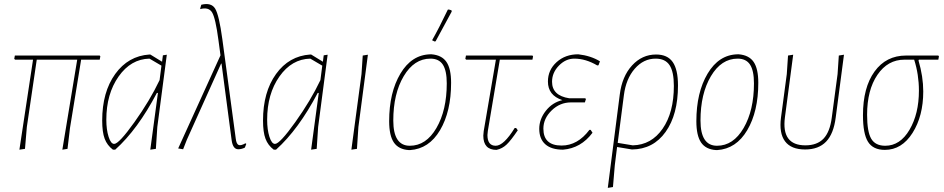

<svg xmlns="http://www.w3.org/2000/svg" viewBox="-20 -721 4572 930"><path d="M74 4 140 -432H53L49 -436L52 -452H463L466 -448L463 -432H373L319 -101L307 0L282 4L354 -432H158L110 -106L101 0Z M527 4Q499 -17 487 -49Q475 -81 475 -137Q475 -275 538 -362.5Q601 -450 704 -457H708L765 -422L769 -453L788 -456L742 -106L735 0L708 4L745 -271H740Q647 -94 538 4ZM495 -141Q495 -93 506 -58.5Q517 -24 533 -24Q556 -24 631 -129Q706 -234 753 -333L762 -403L704 -437Q614 -435 554.5 -350.5Q495 -266 495 -141Z M867 2 843 -2 1048 -453 1038 -527Q1024 -633 1007.5 -660.5Q991 -688 950 -677V-681L955 -698Q1003 -710 1022 -679.5Q1041 -649 1057 -531L1122 -49Q1125 -24 1135.5 -19Q1146 -14 1169 -27L1173 -24L1166 -6Q1150 2 1134 2Q1108 2 1102 -42L1053 -413H1051L885 -44Z M1306 4Q1278 -17 1266 -49Q1254 -81 1254 -137Q1254 -275 1317 -362.5Q1380 -450 1483 -457H1487L1544 -422L1548 -453L1567 -456L1521 -106L1514 0L1487 4L1524 -271H1519Q1426 -94 1317 4ZM1274 -141Q1274 -93 1285 -58.5Q1296 -24 1312 -24Q1335 -24 1410 -129Q1485 -234 1532 -333L1541 -403L1483 -437Q1393 -435 1333.5 -350.5Q1274 -266 1274 -141Z M1762 -456 1716 -106 1709 0 1682 4 1731 -362 1737 -452Z M2149 -674 2154 -675 2167 -671 2168 -665Q2145 -622 2090 -521L2085 -520L2073 -526Q2107 -586 2149 -674ZM2065 -458H2070Q2120 -454 2142.5 -421Q2165 -388 2165 -320Q2165 -181 2111.5 -90.5Q2058 0 1966 6H1961Q1911 3 1888 -30.5Q1865 -64 1865 -134Q1865 -273 1919.5 -364.5Q1974 -456 2065 -458ZM2065 -437Q1986 -437 1935.5 -352Q1885 -267 1885 -137Q1885 -15 1965 -15Q2044 -15 2094 -101Q2144 -187 2144 -317Q2144 -379 2125 -408Q2106 -437 2065 -437Z M2385 5Q2321 5 2321 -64L2323 -86L2382 -432H2238L2234 -436L2237 -452H2559L2562 -448L2559 -432H2401L2343 -87L2341 -67Q2341 -15 2381 -15Q2420 -15 2473 -101H2480L2488 -90Q2455 -41 2434 -21Q2413 -1 2385 5Z M2707 4Q2651 4 2621.5 -22Q2592 -48 2592 -97Q2592 -144 2624 -184.5Q2656 -225 2704 -236Q2634 -259 2634 -326Q2634 -382 2676 -420Q2718 -458 2781 -458Q2842 -451 2886 -424L2879 -405L2873 -404Q2817 -437 2762 -437Q2720 -437 2687 -403Q2654 -369 2654 -325Q2654 -258 2737 -245H2815L2818 -241L2813 -225H2746Q2692 -225 2652 -186Q2612 -147 2612 -98Q2612 -16 2700 -16Q2778 -16 2835 -92H2841L2850 -78Q2794 -3 2707 4Z M2924 189 2982 -263Q2993 -351 3041.5 -404Q3090 -457 3158 -457Q3213 -457 3238.5 -420.5Q3264 -384 3264 -307Q3264 -166 3204 -82Q3144 2 3041 3L2969 -9L2958 79L2949 185ZM3002 -260 2972 -29 3045 -17Q3135 -19 3189.5 -97.5Q3244 -176 3244 -305Q3244 -374 3223 -405.5Q3202 -437 3156 -437Q3097 -437 3054.5 -388Q3012 -339 3002 -260Z M3553 -458H3558Q3608 -454 3630.5 -421Q3653 -388 3653 -320Q3653 -181 3599.5 -90.5Q3546 0 3454 6H3449Q3399 3 3376 -30.5Q3353 -64 3353 -134Q3353 -273 3407.5 -364.5Q3462 -456 3553 -458ZM3553 -437Q3474 -437 3423.5 -352Q3373 -267 3373 -137Q3373 -15 3453 -15Q3532 -15 3582 -101Q3632 -187 3632 -317Q3632 -379 3613 -408Q3594 -437 3553 -437Z M3880 3Q3812 3 3782.5 -36.5Q3753 -76 3763 -152L3791 -362L3797 -452L3822 -456L3782 -153Q3764 -17 3881 -17Q3938 -17 3969 -49.5Q4000 -82 4009 -152L4037 -362L4043 -452L4068 -456L4028 -152Q4018 -73 3981.5 -35Q3945 3 3880 3Z M4266 5Q4209 5 4184.5 -34Q4160 -73 4160 -163Q4160 -297 4216 -374.5Q4272 -452 4369 -452H4525L4528 -448L4525 -432H4431L4429 -428Q4452 -350 4452 -278Q4452 -159 4400 -77Q4348 5 4266 5ZM4268 -15Q4340 -15 4385.5 -92.5Q4431 -170 4431 -282Q4431 -360 4408 -432H4361Q4280 -432 4230 -358.5Q4180 -285 4180 -165Q4180 -83 4200 -49Q4220 -15 4268 -15Z"/></svg>

Font: Alegreya Sans SC Thin
Style: Italic
Weight: 100
Italic angle: -7°
Designer: Juan Pablo del Peral
Foundry: Huerta Tipografica
Version: Version 2.007